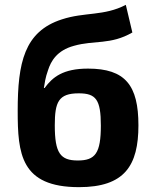

<svg xmlns="http://www.w3.org/2000/svg" viewBox="-20 -760 633 792"><path d="M499 -740C409 -693 329 -711 235 -680C80 -630 53 -501 53 -303C53 -126 65 12 306 12C494 12 551 -77 551 -243C551 -408 497 -477 343 -477C240 -477 197 -442 164 -397H161C164 -415 167 -440 178 -470C190 -508 215 -552 285 -571C369 -595 436 -574 526 -626ZM305 -375C376 -375 396 -349 396 -242C396 -128 373 -98 301 -98C229 -98 206 -128 206 -243C206 -339 221 -375 305 -375Z"/></svg>

Font: SnT
Style: Bold
Weight: 700
Designer: Natanael Gama
Version: Version 1.001;PS 001.001;hotconv 1.0.70;makeotf.lib2.5.58329